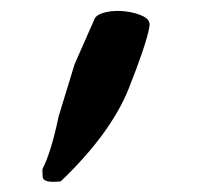

<svg xmlns="http://www.w3.org/2000/svg" viewBox="-20 -132 370 360"><path d="M94 208Q60 212 60 199Q59 185 60 184Q76 153 90 86L120 -12L158 -98Q163 -106 180 -109.5Q197 -113 216.5 -110.5Q236 -108 249.5 -101Q263 -94 260 -81Q254 -48 221 35Q187 119 94 208Z"/></svg>

Font: Mansalva
Style: Regular
Weight: 400
Designer: Carolina Short
Foundry: Carolina Short
Version: Version 2.112; ttfautohint (v1.8.4.7-5d5b)